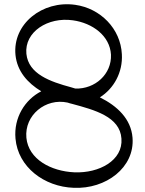

<svg xmlns="http://www.w3.org/2000/svg" viewBox="-20 -860 693 917"><path d="M613 -202C606 -292 540 -354 457 -395C524 -437 567 -515 562 -601C556 -723 460 -820 339 -837C182 -859 39 -745 54 -597C62 -520 111 -464 177 -424C99 -384 45 -298 54 -198C66 -62 191 32 332 37C486 44 624 -60 613 -202ZM106 -603C96 -708 209 -780 328 -763C422 -750 505 -689 510 -599C514 -506 434 -434 340 -437C337 -438 328 -441 320 -443C220 -470 116 -506 106 -603ZM335 -37C224 -42 116 -99 106 -202C96 -310 198 -393 303 -370C310 -367 317 -366 324 -364C431 -335 553 -303 560 -198C568 -94 454 -32 335 -37Z"/></svg>

Font: Nupuram Light
Style: Regular
Weight: 300
Designer: Santhosh Thottingal (santhosh.thottingal@gmail.com)
Foundry: SMC
Version: Version 1.000